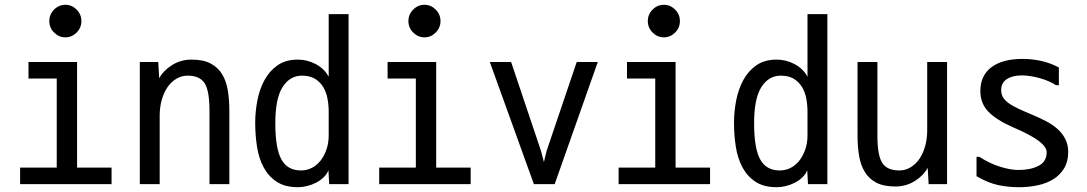

<svg xmlns="http://www.w3.org/2000/svg" viewBox="-20 -785 4540 802"><path d="M302 -526V-85H446V-16H64V-85H217V-457H99V-526ZM186 -697Q186 -725 206 -745Q226 -765 253 -765Q280 -765 300 -745Q320 -725 320 -697Q320 -669 300 -649Q280 -629 253 -629Q226 -629 206 -649Q186 -669 186 -697Z M938 -16H855V-324Q855 -405 835 -437Q815 -469 763 -469Q739 -469 717.5 -456.5Q696 -444 680.5 -422Q665 -400 656 -369Q647 -338 647 -301V-16H564V-526H641L645 -458Q662 -490 698.5 -513Q735 -536 780 -536Q829 -536 859.5 -520Q890 -504 907.5 -475.5Q925 -447 931.5 -408Q938 -369 938 -322Z M1353 -318Q1353 -346 1348 -373Q1343 -400 1330 -421.5Q1317 -443 1295.5 -456Q1274 -469 1241 -469Q1191 -469 1160.5 -421.5Q1130 -374 1130 -270Q1130 -165 1155.5 -119Q1181 -73 1237 -73Q1261 -73 1282 -83.5Q1303 -94 1318.5 -113.5Q1334 -133 1343.5 -160Q1353 -187 1353 -220ZM1224 -536Q1263 -536 1298.5 -517.5Q1334 -499 1352 -466H1353V-726H1436V-16H1355L1352 -72H1351Q1345 -57 1331.5 -44Q1318 -31 1300.5 -22Q1283 -13 1263 -8Q1243 -3 1225 -3Q1170 -3 1135.5 -26Q1101 -49 1081 -86.5Q1061 -124 1053.5 -172.5Q1046 -221 1046 -273Q1046 -318 1055 -365Q1064 -412 1084.5 -450Q1105 -488 1139 -512Q1173 -536 1224 -536Z M1802 -526V-85H1946V-16H1564V-85H1717V-457H1599V-526ZM1686 -697Q1686 -725 1706 -745Q1726 -765 1753 -765Q1780 -765 1800 -745Q1820 -725 1820 -697Q1820 -669 1800 -649Q1780 -629 1753 -629Q1726 -629 1706 -649Q1686 -669 1686 -697Z M2252 -108 2263 -154 2389 -526H2477L2297 -16H2210L2026 -526H2115L2240 -154Z M2802 -526V-85H2946V-16H2564V-85H2717V-457H2599V-526ZM2686 -697Q2686 -725 2706 -745Q2726 -765 2753 -765Q2780 -765 2800 -745Q2820 -725 2820 -697Q2820 -669 2800 -649Q2780 -629 2753 -629Q2726 -629 2706 -649Q2686 -669 2686 -697Z M3353 -318Q3353 -346 3348 -373Q3343 -400 3330 -421.5Q3317 -443 3295.5 -456Q3274 -469 3241 -469Q3191 -469 3160.5 -421.5Q3130 -374 3130 -270Q3130 -165 3155.5 -119Q3181 -73 3237 -73Q3261 -73 3282 -83.5Q3303 -94 3318.5 -113.5Q3334 -133 3343.5 -160Q3353 -187 3353 -220ZM3224 -536Q3263 -536 3298.5 -517.5Q3334 -499 3352 -466H3353V-726H3436V-16H3355L3352 -72H3351Q3345 -57 3331.5 -44Q3318 -31 3300.5 -22Q3283 -13 3263 -8Q3243 -3 3225 -3Q3170 -3 3135.5 -26Q3101 -49 3081 -86.5Q3061 -124 3053.5 -172.5Q3046 -221 3046 -273Q3046 -318 3055 -365Q3064 -412 3084.5 -450Q3105 -488 3139 -512Q3173 -536 3224 -536Z M3562 -526H3645V-218Q3645 -137 3665 -105Q3685 -73 3737 -73Q3761 -73 3782.5 -85.5Q3804 -98 3819.5 -120Q3835 -142 3844 -173Q3853 -204 3853 -241V-526H3936V-16H3859L3855 -84Q3838 -52 3801.5 -29Q3765 -6 3720 -6Q3671 -6 3640.5 -22Q3610 -38 3592.5 -66.5Q3575 -95 3568.5 -134Q3562 -173 3562 -220Z M4071 -130Q4114 -102 4157.5 -88.5Q4201 -75 4234 -75Q4285 -75 4318.5 -92.5Q4352 -110 4352 -149Q4352 -171 4319.5 -196Q4287 -221 4210 -254Q4144 -283 4109.5 -317.5Q4075 -352 4075 -405Q4075 -469 4121 -504Q4167 -539 4252 -539Q4290 -539 4329 -530.5Q4368 -522 4403 -503V-429H4391Q4378 -438 4360.5 -445.5Q4343 -453 4323.5 -458.5Q4304 -464 4284.5 -467Q4265 -470 4248 -470Q4209 -470 4185.5 -454.5Q4162 -439 4162 -409Q4162 -392 4169.5 -379Q4177 -366 4193.5 -354Q4210 -342 4236 -330Q4262 -318 4298 -303Q4324 -292 4350 -278.5Q4376 -265 4396.5 -247Q4417 -229 4429.5 -205Q4442 -181 4442 -150Q4442 -110 4425 -82Q4408 -54 4380 -36.5Q4352 -19 4314.5 -11Q4277 -3 4237 -3Q4191 -3 4149 -12Q4107 -21 4059 -49V-130Z"/></svg>

Font: D2Coding ligature
Style: Regular
Weight: 400
Monospace: yes
Designer: Yong-Rak Park; Jeong-Hwan Yoon; Sang-Min Lee;
Foundry: NHN Corporation
Version: Version 1.3.2; Build 20180524